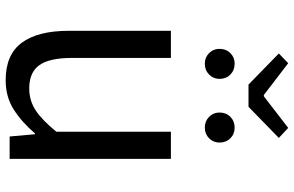

<svg xmlns="http://www.w3.org/2000/svg" viewBox="-192 -786 992 647"><g transform="rotate(90 303.5 -463.0)"><path d="M250.7 13.4Q164.6 13.4 124.5 -40.9Q84.3 -95.1 84.3 -199.3V-543.4H175.7V-210.3Q175.7 -134.6 199.9 -100.3Q224.2 -66 278.3 -66Q319.9 -66 353 -88.1Q386 -110.1 424.5 -157.6V-543.4H515.9V0H440.4L432.9 -85.3H430.1Q392.1 -40.9 349.5 -13.7Q306.9 13.4 250.7 13.4ZM265.5 -804.9 160.7 -907.1 193.5 -938.7 300.6 -856.6H305L411.5 -938.7L445.3 -907.1L340.4 -804.9ZM194.9 -657.7Q173.9 -657.7 159.5 -672.1Q145.1 -686.5 145.1 -707.1Q145.1 -729.4 159.5 -743.8Q173.9 -758.2 194.9 -758.2Q217.1 -758.2 231.7 -743.8Q246.3 -729.4 246.3 -707.1Q246.3 -686.5 231.7 -672.1Q217.1 -657.7 194.9 -657.7ZM410.5 -657.7Q388.8 -657.7 374.2 -672.1Q359.7 -686.5 359.7 -707.1Q359.7 -729.4 374.2 -743.8Q388.8 -758.2 410.5 -758.2Q432.1 -758.2 446.5 -743.8Q460.9 -729.4 460.9 -707.1Q460.9 -686.5 446.5 -672.1Q432.1 -657.7 410.5 -657.7Z"/></g></svg>

Font: Shanggu Sans SC VF
Style: Regular
Weight: 250
Designer: GuiWonder
Version: Version 1.021